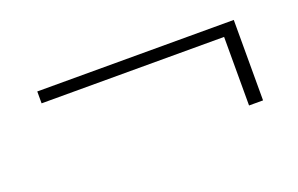

<svg xmlns="http://www.w3.org/2000/svg" viewBox="-42 -498 715 460"><g transform="rotate(-20 316.0 -267.5)"><path d="M532.7 -165V-339.8H67.4V-370.1H568.4V-165Z"/></g></svg>

Font: TypoPRO Playfair Display SC
Style: Regular
Weight: 900
Designer: Claus Eggers Sørensen
Foundry: Claus Eggers Sørensen
Version: Version 1.004;PS 001.004;hotconv 1.0.70;makeotf.lib2.5.58329